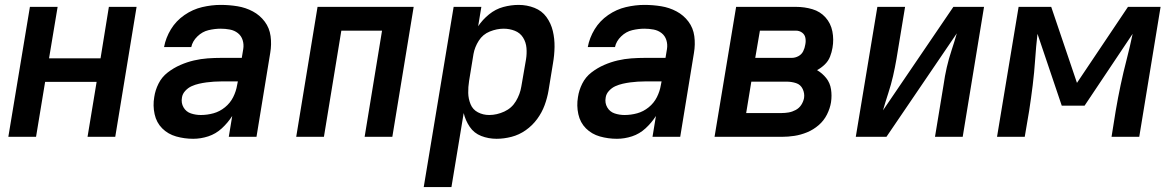

<svg xmlns="http://www.w3.org/2000/svg" viewBox="-20 -558 4792 783"><path d="M14 0H127L164 -224H374L337 0H450L537 -530H424L390 -320H180L215 -530H102Z M768 8Q799 8 829.5 -2Q860 -12 884.5 -34.5Q909 -57 927 -85L913 0H1026L1082 -342Q1088 -377 1083.5 -410.5Q1079 -444 1059.5 -470Q1040 -496 1011 -511.5Q982 -527 948.5 -532.5Q915 -538 880 -538Q843 -538 804.5 -529Q766 -520 732 -496.5Q698 -473 677 -438.5Q656 -404 649 -366H760Q765 -390 785 -409.5Q805 -429 830.5 -435Q856 -441 880 -441Q899 -441 917.5 -437.5Q936 -434 950 -423Q964 -412 969.5 -394.5Q975 -377 972 -358L966 -322H883Q855 -322 827 -320Q799 -318 771 -311.5Q743 -305 715.5 -293Q688 -281 664 -262.5Q640 -244 626.5 -217Q613 -190 609 -162Q603 -127 610.5 -92.5Q618 -58 641.5 -34.5Q665 -11 698.5 -1.5Q732 8 768 8ZM799 -89Q778 -89 758.5 -95.5Q739 -102 728.5 -120Q718 -138 722 -160Q724 -175 735.5 -187.5Q747 -200 761.5 -206.5Q776 -213 791.5 -216.5Q807 -220 822 -222Q837 -224 852.5 -225Q868 -226 883 -226H950L947 -211Q943 -186 931 -162Q919 -138 897.5 -120.5Q876 -103 850.5 -96Q825 -89 799 -89Z M1188 0H1301L1372 -433H1538L1467 0H1580L1667 -530H1275Z M1708 205H1821L1871 -97Q1878 -67 1895.5 -41Q1913 -15 1942.5 -3.5Q1972 8 2005 8Q2035 8 2066 0Q2097 -8 2124 -27Q2151 -46 2170.5 -72.5Q2190 -99 2201 -129Q2212 -159 2217 -189L2235 -299Q2241 -333 2241.5 -366.5Q2242 -400 2234.5 -431.5Q2227 -463 2208.5 -488.5Q2190 -514 2159.5 -526Q2129 -538 2095 -538Q2064 -538 2032.5 -529.5Q2001 -521 1974.5 -499.5Q1948 -478 1930 -451L1943 -530H1830ZM1975 -89Q1950 -89 1929 -100Q1908 -111 1899 -133Q1890 -155 1889.5 -179Q1889 -203 1893 -228L1911 -338Q1916 -366 1932.5 -392Q1949 -418 1977.5 -429.5Q2006 -441 2034 -441Q2058 -441 2079.5 -432.5Q2101 -424 2113 -405Q2125 -386 2127 -362.5Q2129 -339 2125 -315L2106 -205Q2101 -174 2084 -145.5Q2067 -117 2036.5 -103Q2006 -89 1975 -89Z M2496 8Q2527 8 2557.5 -2Q2588 -12 2612.5 -34.5Q2637 -57 2655 -85L2641 0H2754L2810 -342Q2816 -377 2811.5 -410.5Q2807 -444 2787.5 -470Q2768 -496 2739 -511.5Q2710 -527 2676.5 -532.5Q2643 -538 2608 -538Q2571 -538 2532.5 -529Q2494 -520 2460 -496.5Q2426 -473 2405 -438.5Q2384 -404 2377 -366H2488Q2493 -390 2513 -409.5Q2533 -429 2558.5 -435Q2584 -441 2608 -441Q2627 -441 2645.5 -437.5Q2664 -434 2678 -423Q2692 -412 2697.5 -394.5Q2703 -377 2700 -358L2694 -322H2611Q2583 -322 2555 -320Q2527 -318 2499 -311.5Q2471 -305 2443.5 -293Q2416 -281 2392 -262.5Q2368 -244 2354.5 -217Q2341 -190 2337 -162Q2331 -127 2338.5 -92.5Q2346 -58 2369.5 -34.5Q2393 -11 2426.5 -1.5Q2460 8 2496 8ZM2527 -89Q2506 -89 2486.5 -95.5Q2467 -102 2456.5 -120Q2446 -138 2450 -160Q2452 -175 2463.5 -187.5Q2475 -200 2489.5 -206.5Q2504 -213 2519.5 -216.5Q2535 -220 2550 -222Q2565 -224 2580.5 -225Q2596 -226 2611 -226H2678L2675 -211Q2671 -186 2659 -162Q2647 -138 2625.5 -120.5Q2604 -103 2578.5 -96Q2553 -89 2527 -89Z M2894 0H3168Q3194 0 3220 -4Q3246 -8 3271.5 -18.5Q3297 -29 3318.5 -47.5Q3340 -66 3352.5 -91Q3365 -116 3369 -141Q3373 -168 3369 -194Q3365 -220 3349.5 -239.5Q3334 -259 3312 -272Q3329 -281 3343.5 -295Q3358 -309 3365 -327Q3372 -345 3375 -363Q3381 -397 3374.5 -430Q3368 -463 3346.5 -487Q3325 -511 3293 -520.5Q3261 -530 3226 -530H2982ZM3209 -322H3060L3079 -433H3226Q3240 -433 3251 -425Q3262 -417 3264.5 -403.5Q3267 -390 3264 -376Q3262 -362 3255.5 -349Q3249 -336 3236 -329Q3223 -322 3209 -322ZM3023 -97 3044 -225H3188Q3208 -225 3226.5 -219Q3245 -213 3253.5 -195Q3262 -177 3259 -158Q3256 -143 3247.5 -130Q3239 -117 3225 -109.5Q3211 -102 3196.5 -99.5Q3182 -97 3168 -97Z M3470 0H3595L3882 -422Q3872 -387 3860.5 -352.5Q3849 -318 3841 -283Q3833 -248 3828 -212L3793 0H3906L3993 -530H3868L3581 -108Q3591 -143 3602.5 -178Q3614 -213 3622 -248Q3630 -283 3636 -318L3671 -530H3558Z M4046 0H4159L4177 -106Q4185 -158 4191.5 -210.5Q4198 -263 4201.5 -315.5Q4205 -368 4211 -420L4310 -127H4403L4599 -420Q4588 -367 4574.5 -315Q4561 -263 4550 -211Q4539 -159 4530 -106L4513 0H4626L4713 -530H4580L4372 -220L4267 -530H4134Z"/></svg>

Font: Iosevka Sparkle SmBdObl
Style: Regular
Weight: 600
Italic angle: -9°
Designer: Belleve Invis
Foundry: Belleve Invis
Version: Version 4.5.0; ttfautohint (v1.8.3)